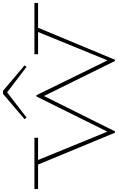

<svg xmlns="http://www.w3.org/2000/svg" viewBox="219 -991 778 1266"><g transform="rotate(-90 608.0 -358.0)"><path d="M632 -700 466 -572 455 -585 622 -727H642L810 -585L800 -572ZM375 11H366L156 -496H-5V-520H333V-496H186L373 -39L605 -507H613L843 -38L1030 -496H883V-520H1221V-496H1058L847 11H839L608 -457Z"/></g></svg>

Font: BhuTuka Expanded One
Style: Regular
Weight: 400
Designer: Erin McLaughlin
Version: Version 1.000; ttfautohint (v1.8.3)